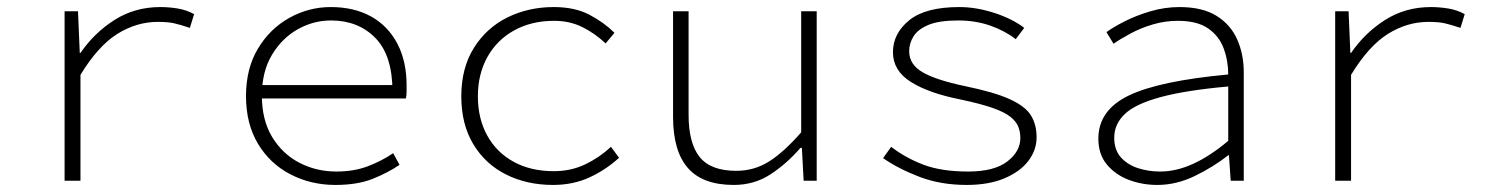

<svg xmlns="http://www.w3.org/2000/svg" viewBox="-20 -512 4240 544"><path d="M163 0V-480H201L206 -362H208Q247 -419 304.5 -455.5Q362 -492 434 -492Q458 -492 483 -488Q508 -484 530 -472L518 -433Q491 -442 473.5 -446Q456 -450 427 -450Q367 -450 312.5 -416Q258 -382 208 -300V0Z M930 12Q861 12 803 -18Q745 -48 711 -104.5Q677 -161 677 -240Q677 -318 711 -374.5Q745 -431 800 -461.5Q855 -492 917 -492Q983 -492 1031 -465.5Q1079 -439 1105.5 -389Q1132 -339 1132 -270Q1132 -261 1132 -251.5Q1132 -242 1130 -233H699V-271H1110L1092 -253Q1092 -355 1043.5 -404.5Q995 -454 918 -454Q868 -454 823.5 -429Q779 -404 750.5 -356.5Q722 -309 722 -241Q722 -172 751 -124Q780 -76 828 -51Q876 -26 933 -26Q982 -26 1021 -40.5Q1060 -55 1094 -78L1112 -45Q1080 -23 1036.5 -5.5Q993 12 930 12Z M1547 12Q1473 12 1414 -17.5Q1355 -47 1321 -103.5Q1287 -160 1287 -239Q1287 -319 1322.5 -376Q1358 -433 1417.5 -462.5Q1477 -492 1549 -492Q1609 -492 1650.5 -470Q1692 -448 1721 -419L1696 -389Q1665 -418 1629.5 -435.5Q1594 -453 1550 -453Q1486 -453 1437 -426Q1388 -399 1361 -350.5Q1334 -302 1334 -239Q1334 -176 1360.5 -128Q1387 -80 1435.5 -53.5Q1484 -27 1549 -27Q1598 -27 1638.5 -46.5Q1679 -66 1711 -96L1734 -65Q1697 -31 1650.5 -9.5Q1604 12 1547 12Z M2059 12Q1971 12 1929 -36Q1887 -84 1887 -181V-480H1931V-187Q1931 -106 1962.5 -67Q1994 -28 2066 -28Q2117 -28 2159 -54.5Q2201 -81 2250 -137V-480H2294V0H2257L2252 -93H2248Q2209 -48 2163 -18Q2117 12 2059 12Z M2719 12Q2645 12 2585 -11Q2525 -34 2482 -64L2505 -96Q2545 -65 2596 -45.5Q2647 -26 2723 -26Q2797 -26 2834 -54.5Q2871 -83 2871 -121Q2871 -137 2865.5 -152Q2860 -167 2843.5 -180.5Q2827 -194 2793 -206Q2759 -218 2702 -230Q2611 -248 2560.5 -280Q2510 -312 2510 -364Q2510 -417 2556 -454.5Q2602 -492 2698 -492Q2746 -492 2797 -475.5Q2848 -459 2882 -433L2858 -401Q2827 -425 2785.5 -439.5Q2744 -454 2695 -454Q2642 -454 2612 -442Q2582 -430 2569 -410Q2556 -390 2556 -367Q2556 -329 2594.5 -307Q2633 -285 2714 -268Q2797 -251 2841 -231Q2885 -211 2901 -185Q2917 -159 2917 -123Q2917 -87 2894 -56.5Q2871 -26 2826.5 -7Q2782 12 2719 12Z M3259 12Q3216 12 3178 -2.5Q3140 -17 3116 -46Q3092 -75 3092 -119Q3092 -200 3178.5 -241.5Q3265 -283 3460 -301Q3460 -340 3447 -375Q3434 -410 3403 -431.5Q3372 -453 3317 -453Q3281 -453 3247 -443Q3213 -433 3184 -417.5Q3155 -402 3135 -388L3115 -421Q3134 -435 3166.5 -451.5Q3199 -468 3239.5 -480Q3280 -492 3322 -492Q3387 -492 3427 -467Q3467 -442 3485.5 -400Q3504 -358 3504 -307V0H3467L3462 -72H3460Q3418 -39 3365.5 -13.5Q3313 12 3259 12ZM3267 -26Q3313 -26 3361 -48Q3409 -70 3460 -113V-267Q3338 -256 3267 -236.5Q3196 -217 3166.5 -188.5Q3137 -160 3137 -122Q3137 -87 3156 -66Q3175 -45 3204.5 -35.5Q3234 -26 3267 -26Z M3763 0V-480H3801L3806 -362H3808Q3847 -419 3904.5 -455.5Q3962 -492 4034 -492Q4058 -492 4083 -488Q4108 -484 4130 -472L4118 -433Q4091 -442 4073.5 -446Q4056 -450 4027 -450Q3967 -450 3912.5 -416Q3858 -382 3808 -300V0Z"/></svg>

Font: Source Code Pro ExtraLight Light
Style: Regular
Weight: 300
Monospace: yes
Version: Version 1.018;hotconv 1.0.116;makeotfexe 2.5.65601